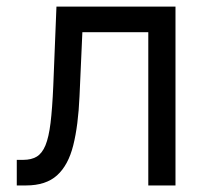

<svg xmlns="http://www.w3.org/2000/svg" viewBox="-20 -566 633 586"><path d="M31.2 0V-78.1H50.8Q75.7 -78.1 92 -87.9Q108.4 -97.7 118.7 -122.3Q128.9 -147 134.3 -190.9Q139.6 -234.9 142.6 -303.7L152.3 -545.9H515.6V0H432.6V-467.8H231.4L222.7 -272.5Q218.8 -183.1 203.6 -122.6Q188.5 -62 154.3 -31Q120.1 0 59.6 0Z"/></svg>

Font: Inter
Style: Regular
Weight: 400
Designer: Rasmus Andersson
Foundry: rsms
Version: Version 4.000;git-8c9346024